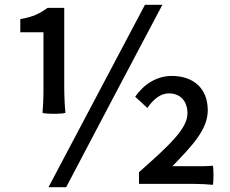

<svg xmlns="http://www.w3.org/2000/svg" viewBox="-20 -770 962 804"><path d="M162 -466V-382C162 -354 160 -319 158 -298C162 -292 249 -292 254 -298C251 -325 249 -370 249 -407V-517V-737H179C146 -713 118 -699 65 -690V-635H162ZM385 -368 183 14H257L458 -368L660 -750H587ZM786 -74H702C786 -161 850 -228 850 -308C850 -401 789 -452 699 -452C637 -452 583 -418 546 -365L597 -318C622 -354 652 -379 687 -379C735 -379 765 -347 765 -295C765 -232 690 -162 562 -49V0H716H794C821 0 852 2 871 4C875 0 875 -74 871 -76C857 -75 843 -74 829 -74H786Z"/></svg>

Font: GenSekiGothic2 TW M
Style: Regular
Weight: 500
Version: Version 2.100;PS 2.1;hotconv 16.6.51;makeotf.lib2.5.65220 DE